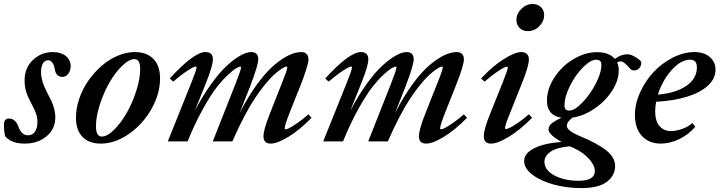

<svg xmlns="http://www.w3.org/2000/svg" viewBox="-39 -715 3639 971"><path d="M85 11.2Q18.1 11.2 -12.7 -25.9Q-19 -47.9 -19 -84Q-19 -115.7 7.3 -115.7Q22.5 -115.7 34.4 -105.5Q46.4 -95.2 53.2 -76.7Q69.8 -30.8 101.1 -30.8Q126 -30.8 138.2 -49.8Q150.4 -68.8 150.4 -97.7Q150.4 -120.6 142.8 -141.8Q135.3 -163.1 118.2 -194.3Q101.6 -224.6 93.5 -250.5Q85.4 -276.4 85.4 -308.6Q85.4 -372.1 127.7 -411.9Q169.9 -451.7 229 -451.7Q268.6 -451.7 293.5 -432.1Q318.4 -412.6 318.4 -380.4Q318.4 -358.9 306.6 -342.5Q294.9 -326.2 276.9 -326.2Q243.2 -326.2 237.8 -366.7Q235.4 -384.3 226.3 -397.2Q217.3 -410.2 204.1 -410.2Q187 -410.2 177.7 -393.6Q168.5 -377 168.5 -351.1Q168.5 -304.7 200.7 -244.1Q214.4 -218.3 221.4 -203.4Q228.5 -188.5 234.6 -166.3Q240.7 -144 240.7 -122.1Q240.7 -62.5 196.5 -25.6Q152.3 11.2 85 11.2Z M470.7 11.2Q411.1 11.2 378.2 -22.7Q345.2 -56.6 345.2 -120.1Q345.2 -168 362.1 -217Q378.9 -266.1 408.2 -307.6Q437.5 -349.1 474.9 -381.8Q512.2 -414.6 556.2 -433.1Q600.1 -451.7 642.6 -451.7Q703.1 -451.7 736.8 -417Q770.5 -382.3 770.5 -318.8Q770.5 -240.2 726.6 -163.1Q682.6 -85.9 612.5 -37.4Q542.5 11.2 470.7 11.2ZM475.6 -24.4Q503.4 -24.4 538.1 -58.8Q572.8 -93.3 601.6 -143.6Q630.4 -193.8 650.1 -255.1Q669.9 -316.4 669.9 -365.7Q669.9 -416 641.1 -416Q613.3 -416 578.4 -381.8Q543.5 -347.7 514.6 -297.6Q485.8 -247.6 466.1 -186.8Q446.3 -126 446.3 -77.1Q446.3 -24.4 475.6 -24.4Z M809.6 0 928.7 -296.9Q955.1 -362.3 955.1 -374.5Q955.1 -378.4 950.7 -378.4Q945.3 -378.4 932.1 -371.6Q918.9 -364.7 893.3 -346.7Q867.7 -328.6 836.9 -302.2L819.8 -318.4Q941.9 -451.7 1000 -451.7Q1037.6 -451.7 1037.6 -415Q1037.6 -383.3 1004.9 -301.3L946.3 -154.8Q986.3 -231 1029.1 -290.3Q1071.8 -349.6 1109.1 -383.5Q1146.5 -417.5 1177.5 -434.6Q1208.5 -451.7 1231.4 -451.7Q1267.1 -451.7 1267.1 -415Q1267.1 -386.2 1226.6 -279.8L1172.4 -142.6Q1216.3 -228 1262.7 -291Q1309.1 -354 1349.4 -387.5Q1389.6 -420.9 1423.1 -436.3Q1456.5 -451.7 1484.4 -451.7Q1502 -451.7 1511.5 -442.1Q1521 -432.6 1521 -415Q1521 -384.8 1479.5 -279.8L1423.8 -140.1Q1400.9 -81.1 1400.9 -65.9Q1400.9 -61 1405.3 -61Q1411.1 -61 1423.8 -67.1Q1436.5 -73.2 1462.9 -91.3Q1489.3 -109.4 1521 -136.7L1536.6 -119.1Q1475.1 -56.6 1419.2 -22.7Q1363.3 11.2 1330.1 11.2Q1293.5 11.2 1293.5 -25.4Q1293.5 -59.1 1325.7 -140.1L1385.7 -292Q1414.1 -361.8 1414.1 -374.5Q1414.1 -378.4 1409.7 -378.4Q1406.7 -378.4 1398.7 -374.8Q1390.6 -371.1 1375.2 -360.1Q1359.9 -349.1 1341.8 -332.3Q1323.7 -315.4 1299.3 -285.4Q1274.9 -255.4 1249.8 -217.5Q1224.6 -179.7 1194.8 -123Q1165 -66.4 1136.2 0H1037.1L1152.3 -292Q1180.2 -362.8 1180.2 -374.5Q1180.2 -378.4 1175.8 -378.4Q1170.9 -378.4 1157 -370.8Q1143.1 -363.3 1115.5 -338.1Q1087.9 -313 1057.6 -274.4Q1027.3 -235.8 987.1 -163.6Q946.8 -91.3 909.7 0Z M1595.7 0 1714.8 -296.9Q1741.2 -362.3 1741.2 -374.5Q1741.2 -378.4 1736.8 -378.4Q1731.4 -378.4 1718.3 -371.6Q1705.1 -364.7 1679.4 -346.7Q1653.8 -328.6 1623 -302.2L1606 -318.4Q1728 -451.7 1786.1 -451.7Q1823.7 -451.7 1823.7 -415Q1823.7 -383.3 1791 -301.3L1732.4 -154.8Q1772.5 -231 1815.2 -290.3Q1857.9 -349.6 1895.3 -383.5Q1932.6 -417.5 1963.6 -434.6Q1994.6 -451.7 2017.6 -451.7Q2053.2 -451.7 2053.2 -415Q2053.2 -386.2 2012.7 -279.8L1958.5 -142.6Q2002.4 -228 2048.8 -291Q2095.2 -354 2135.5 -387.5Q2175.8 -420.9 2209.2 -436.3Q2242.7 -451.7 2270.5 -451.7Q2288.1 -451.7 2297.6 -442.1Q2307.1 -432.6 2307.1 -415Q2307.1 -384.8 2265.6 -279.8L2210 -140.1Q2187 -81.1 2187 -65.9Q2187 -61 2191.4 -61Q2197.3 -61 2210 -67.1Q2222.7 -73.2 2249 -91.3Q2275.4 -109.4 2307.1 -136.7L2322.8 -119.1Q2261.2 -56.6 2205.3 -22.7Q2149.4 11.2 2116.2 11.2Q2079.6 11.2 2079.6 -25.4Q2079.6 -59.1 2111.8 -140.1L2171.9 -292Q2200.2 -361.8 2200.2 -374.5Q2200.2 -378.4 2195.8 -378.4Q2192.9 -378.4 2184.8 -374.8Q2176.8 -371.1 2161.4 -360.1Q2146 -349.1 2127.9 -332.3Q2109.9 -315.4 2085.4 -285.4Q2061 -255.4 2035.9 -217.5Q2010.7 -179.7 1981 -123Q1951.2 -66.4 1922.4 0H1823.2L1938.5 -292Q1966.3 -362.8 1966.3 -374.5Q1966.3 -378.4 1961.9 -378.4Q1957 -378.4 1943.1 -370.8Q1929.2 -363.3 1901.6 -338.1Q1874 -313 1843.8 -274.4Q1813.5 -235.8 1773.2 -163.6Q1732.9 -91.3 1695.8 0Z M2630.4 -557.6Q2605 -557.6 2588.9 -573.5Q2572.8 -589.4 2572.8 -614.3Q2572.8 -646 2597.9 -670.4Q2623 -694.8 2654.3 -694.8Q2680.2 -694.8 2696.5 -679.2Q2712.9 -663.6 2712.9 -639.2Q2712.9 -607.4 2688.5 -582.5Q2664.1 -557.6 2630.4 -557.6ZM2444.3 11.2Q2407.7 11.2 2407.7 -26.4Q2407.7 -60.1 2439.9 -140.1L2502.9 -296.9Q2529.3 -362.8 2529.3 -374Q2529.3 -377.9 2524.9 -377.9Q2519.5 -377.9 2506.3 -371.3Q2493.2 -364.7 2467.8 -346.7Q2442.4 -328.6 2411.6 -302.2L2394 -317.9Q2451.7 -380.4 2508.5 -416Q2565.4 -451.7 2597.7 -451.7Q2615.7 -451.7 2625.7 -442.1Q2635.7 -432.6 2635.7 -415Q2635.7 -381.8 2603.5 -301.3L2539.1 -140.1Q2515.1 -82 2515.1 -66.4Q2515.1 -62.5 2518.6 -62.5Q2524.9 -62.5 2537.8 -68.1Q2550.8 -73.7 2577.6 -91.8Q2604.5 -109.9 2636.2 -137.2L2651.9 -119.1Q2590.3 -57.1 2533.9 -22.9Q2477.5 11.2 2444.3 11.2Z M2898.9 236.3Q2829.1 236.3 2763.2 218.8Q2697.3 201.2 2654.5 169.2Q2611.8 137.2 2611.8 100.1Q2611.8 59.6 2663.6 34.2Q2715.3 8.8 2800.8 2.9Q2734.9 -34.7 2734.9 -59.6Q2734.9 -76.7 2749.8 -89.8Q2764.6 -103 2800.8 -119.6Q2727.1 -130.9 2727.1 -205.6Q2727.1 -265.1 2764.2 -322.5Q2801.3 -379.9 2860.6 -415.5Q2919.9 -451.2 2981 -451.2Q3041 -451.2 3070.8 -417Q3101.1 -440.4 3133.8 -440.4Q3148.4 -440.4 3166 -431.2Q3183.6 -421.9 3196.8 -410.6Q3204.1 -403.3 3204.1 -398.9Q3204.1 -380.9 3193.8 -369.9Q3183.6 -358.9 3166 -358.9Q3154.8 -358.9 3147 -368.7Q3116.7 -404.8 3098.6 -404.8Q3090.3 -404.8 3082 -398.9Q3090.3 -381.3 3090.3 -359.9Q3090.3 -308.1 3056.2 -255.4Q3022 -202.6 2967.8 -165.8Q2913.6 -128.9 2856.4 -120.1Q2827.6 -99.1 2827.6 -78.1Q2827.6 -54.2 2895.5 -25.9Q2984.4 11.2 3028.1 46.4Q3071.8 81.5 3071.8 124.5Q3071.8 172.4 3030.3 204.3Q2988.8 236.3 2898.9 236.3ZM2841.3 -155.8Q2866.7 -155.8 2905.3 -195.3Q2943.8 -234.9 2973.1 -290.5Q3002.4 -346.2 3002.4 -387.2Q3002.4 -413.1 2975.6 -413.1Q2948.2 -413.1 2910.2 -375.2Q2872.1 -337.4 2844 -281.7Q2815.9 -226.1 2815.9 -181.2Q2815.9 -167.5 2822 -161.6Q2828.1 -155.8 2841.3 -155.8ZM2714.4 103Q2714.4 145.5 2764.9 172.4Q2815.4 199.2 2886.7 199.2Q2969.2 199.2 2969.2 149.9Q2969.2 121.6 2940.2 88.9Q2911.1 56.2 2865.7 35.2Q2850.1 28.3 2842.8 24.9Q2776.4 30.8 2745.4 52.2Q2714.4 73.7 2714.4 103Z M3303.2 11.2Q3243.2 11.2 3207.5 -27.1Q3171.9 -65.4 3171.9 -133.3Q3171.9 -190.4 3198.5 -248.5Q3225.1 -306.6 3266.8 -351.1Q3308.6 -395.5 3363.5 -423.6Q3418.5 -451.7 3472.2 -451.7Q3521.5 -451.7 3550.5 -426.8Q3579.6 -401.9 3579.6 -362.3Q3579.6 -316.4 3540 -281Q3500.5 -245.6 3433.3 -225.3Q3366.2 -205.1 3279.3 -200.2Q3274.4 -174.3 3274.4 -152.8Q3274.4 -102.5 3296.1 -77.4Q3317.9 -52.2 3355.5 -52.2Q3379.9 -52.2 3410.2 -62.7Q3440.4 -73.2 3462.4 -92.8L3477.5 -74.2Q3444.3 -35.2 3397.2 -12Q3350.1 11.2 3303.2 11.2ZM3451.2 -413.1Q3404.3 -413.1 3357.4 -360.4Q3310.5 -307.6 3288.1 -236.3Q3379.9 -244.6 3432.6 -281.2Q3485.4 -317.9 3485.4 -374Q3485.4 -413.1 3451.2 -413.1Z"/></svg>

Font: Elstob 10pt SemiBold
Style: Italic
Weight: 600
Italic angle: -20°
Designer: Peter S. Baker
Version: Version 1.015